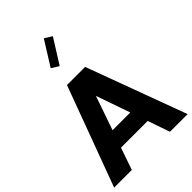

<svg xmlns="http://www.w3.org/2000/svg" viewBox="-289 -1140 1261 1261"><g transform="rotate(-45 341.5 -510.0)"><path d="M217.3 -153.8H465.3L518.6 0H682.6L425.8 -695.3H257.3L0 0H164.1ZM259.3 -273.9 341.3 -510.7 423.8 -273.9ZM366.7 -1020 259.8 -849.1 311.5 -816.9 418.5 -987.8Z"/></g></svg>

Font: Estedad-VF-FD Black
Style: Regular
Weight: 900
Designer: Amin Abedi
Version: Version 4.000